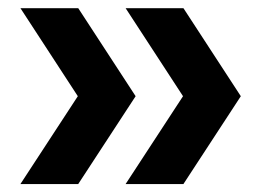

<svg xmlns="http://www.w3.org/2000/svg" viewBox="-20 -518 660 470"><path d="M30 -67.5 170.5 -282.5 30 -498H171.5L312 -282.5L171.5 -67.5ZM287.5 -67.5 428 -282.5 287.5 -498H429L569.5 -282.5L429 -67.5Z"/></svg>

Font: Encode Sans SemiExpanded SemiBold
Style: Regular
Weight: 600
Width: 6
Designer: Multiple Designers
Foundry: Impallari Type
Version: Version 3.002